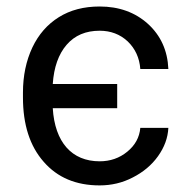

<svg xmlns="http://www.w3.org/2000/svg" viewBox="-20 -558 578 588"><path d="M285.2 -64C199.7 -64 147.9 -122.6 141.6 -226.6H338.9V-300.8H141.6C145 -352.1 159.2 -392.1 184.1 -420.9C209 -449.7 242.7 -463.9 285.2 -463.9C318.8 -463.9 347.7 -453.1 371.1 -431.2C394 -409.2 407.2 -380.9 409.7 -346.7H495.6C493.2 -403.3 472.2 -449.2 433.1 -484.9C393.6 -520.5 344.2 -538.1 285.2 -538.1C236.8 -538.1 195.3 -527.3 160.2 -505.4C125 -483.4 98.1 -452.6 79.1 -412.6C60.1 -372.1 50.3 -326.2 50.3 -274.4V-259.8C50.3 -176.3 71.3 -110.8 113.8 -62.5C155.8 -14.2 212.9 9.8 285.2 9.8C320.8 9.8 355 2 386.7 -14.6C418.5 -30.8 444.3 -52.2 463.9 -79.6C483.4 -106.9 494.1 -135.7 495.6 -166.5H409.7C407.2 -137.2 393.6 -112.8 369.6 -93.3C345.7 -73.7 317.4 -64 285.2 -64Z"/></svg>

Font: Roboto
Style: Regular
Weight: 400
Designer: Google
Version: Version 2.137; 2017